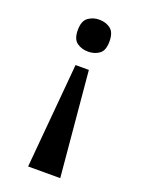

<svg xmlns="http://www.w3.org/2000/svg" viewBox="-138 -608 639 854"><g transform="rotate(20 181.5 -181.0)"><path d="M213 -316 258 180H106L150 -316ZM181 -542Q212 -542 234 -525.5Q256 -509 256 -466Q256 -423 234 -407Q212 -391 181 -391Q151 -391 128.5 -407Q106 -423 106 -466Q106 -509 128.5 -525.5Q151 -542 181 -542Z"/></g></svg>

Font: Noto Serif Thai SemiBold
Style: Regular
Weight: 600
Designer: Monotype Design Team
Foundry: Monotype Imaging Inc.
Version: Version 2.001; ttfautohint (v1.8.4.7-5d5b)